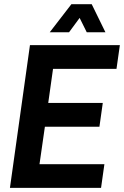

<svg xmlns="http://www.w3.org/2000/svg" viewBox="-20 -903 596 923"><path d="M420.9 -882.8 486.8 -748H397L362.8 -816.9L312 -748H219.2L323.2 -882.8ZM27.8 0 124 -686H556.2L540 -571.8H234.9L211.9 -408.2H474.1L458 -293.9H195.8L169.9 -113.8H481.9L465.8 0Z"/></svg>

Font: Archivo Narrow
Style: Bold Italic
Weight: 700
Italic angle: -8°
Designer: Hector Gatti
Foundry: Hector Gatti
Version: 1.002; ttfautohint (v0.8)